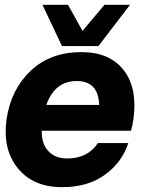

<svg xmlns="http://www.w3.org/2000/svg" viewBox="-20 -771 620 796"><path d="M237 -580 156 -751H262L322 -643L413 -751H519L388 -580ZM533 -276Q530 -252 523 -229H153Q152 -175 180.5 -144.5Q209 -114 258 -114Q344 -114 386 -178H512Q486 -98 415 -46.5Q344 5 238 5Q117 5 53.5 -74Q-10 -153 7 -275Q25 -400 107 -477.5Q189 -555 317 -555Q435 -555 493 -480Q551 -405 533 -276ZM298 -435Q207 -435 172 -336H391Q388 -435 298 -435Z"/></svg>

Font: Oakes Grotesk Bold
Style: Italic
Weight: 700
Italic angle: -8°
Designer: Samuel Oakes
Foundry: Samuel Oakes
Version: Version 1.000;PS 001.000;hotconv 1.0.88;makeotf.lib2.5.64775